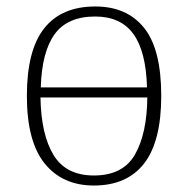

<svg xmlns="http://www.w3.org/2000/svg" viewBox="-20 -563 581 593"><path d="M270 10Q173 10 118 -58Q63 -126 63 -267Q63 -408 116.5 -475.5Q170 -543 274 -543Q372 -543 425 -477Q478 -411 478 -267Q478 -126 425 -58Q372 10 270 10ZM434 -293Q431 -404 392 -458Q353 -512 274 -512Q188 -512 148.5 -457Q109 -402 106 -293ZM270 -21Q360 -21 397 -86Q434 -151 435 -262H105Q107 -147 145.5 -84Q184 -21 270 -21Z"/></svg>

Font: Noto Serif ExtraLight
Style: Regular
Weight: 200
Designer: Monotype Design Team
Foundry: Monotype Imaging Inc.
Version: Version 2.015; ttfautohint (v1.8.4.7-5d5b)